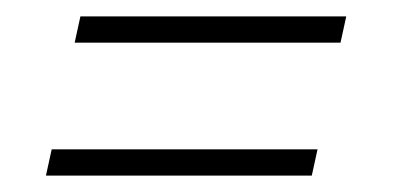

<svg xmlns="http://www.w3.org/2000/svg" viewBox="-20 -370 479 234"><path d="M71 -318 78 -350H402L395 -318ZM36 -156 43 -188H367L360 -156Z"/></svg>

Font: Saira UltraCondensed Thin
Style: Italic
Weight: 250
Width: 1
Italic angle: -12°
Designer: Hector Gatti with collaboration of the Omnibus-Type team
Foundry: Omnibus-Type
Version: Version 1.101